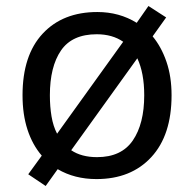

<svg xmlns="http://www.w3.org/2000/svg" viewBox="-20 -586 645 639"><path d="M551 -269Q551 -136 483.5 -63Q416 10 301 10Q228 10 172 -23L132 33L74 -6L119 -68Q88 -104 71.5 -154.5Q55 -205 55 -269Q55 -402 122 -474Q189 -546 304 -546Q377 -546 435 -510L474 -566L533 -528L488 -465Q517 -430 534 -380.5Q551 -331 551 -269ZM146 -269Q146 -231 151.5 -198.5Q157 -166 170 -141L390 -447Q354 -472 302 -472Q220 -472 183 -418Q146 -364 146 -269ZM460 -269Q460 -343 437 -392L217 -86Q251 -63 303 -63Q384 -63 422 -118.5Q460 -174 460 -269Z"/></svg>

Font: Noto Sans Tai Le
Style: Regular
Weight: 400
Designer: Monotype Design Team
Foundry: Monotype Imaging Inc.
Version: Version 2.002; ttfautohint (v1.8.4.7-5d5b)